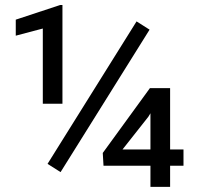

<svg xmlns="http://www.w3.org/2000/svg" viewBox="-20 -729 772 749"><path d="M223.6 -324.2H147V-617.7L41.5 -589.8V-652.3L214.8 -709.5H223.6ZM216.3 -57.6 165.5 -89.8 512.7 -645.5 563.5 -613.3ZM643.6 -146H695.8V-82.5H643.6V0H566.9V-82.5H383.8L380.9 -132.3L564.9 -385.3H643.6ZM458 -146H566.9V-287.1L558.6 -273.4Z"/></svg>

Font: Roboto
Style: Regular
Weight: 400
Designer: Google
Version: Version 2.001047; 2015